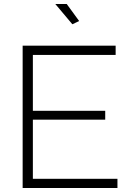

<svg xmlns="http://www.w3.org/2000/svg" viewBox="-20 -938 652 958"><path d="M566 -46V0H93V-710H557V-664H144V-385H505V-341H144V-46ZM256 -918H313L375 -833L341 -817Z"/></svg>

Font: Raleway Thin Light
Style: Regular
Weight: 300
Version: Version 4.026